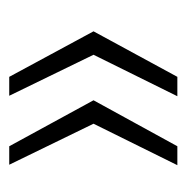

<svg xmlns="http://www.w3.org/2000/svg" viewBox="-14 -478 413 426"><g transform="rotate(-90 193.0 -264.5)"><path d="M41 -451H82L184 -264L82 -78H40L132 -264ZM194 -451H236L337 -264L236 -78H193L285 -264Z"/></g></svg>

Font: Genos
Style: Regular
Weight: 400
Designer: Robert E. Leuschke
Foundry: Robert E. Leuschke
Version: Version 1.010